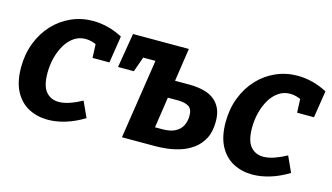

<svg xmlns="http://www.w3.org/2000/svg" viewBox="-70 -767 1729 1000"><g transform="rotate(15 795.0 -266.5)"><path d="M230.8 12.1Q173.6 12.1 127.2 -12.3Q80.9 -36.7 53.7 -87.5Q26.6 -138.3 26.6 -216.1Q26.6 -288.2 50.2 -348.9Q73.8 -409.6 114.9 -453.7Q156 -497.8 210.8 -522.1Q265.6 -546.4 328.1 -546.4Q366.3 -546.4 406.7 -536.4Q447.2 -526.4 487.3 -505.1L464.6 -359.5H373.6L370.1 -440.9L383.6 -426.5Q347.1 -445.6 313.9 -445.6Q279.6 -445.6 252.3 -427Q225 -408.5 206.2 -376.8Q187.3 -345.1 177.1 -305.6Q167 -266.1 167 -223.9Q167 -153.5 193.1 -123Q219.2 -92.4 262.1 -92.4Q288.9 -92.4 320.4 -103.2Q351.9 -114 386.1 -132.6L424.5 -48.4Q375.6 -18.3 326 -3.1Q276.3 12.1 230.8 12.1Z M628.4 0 697.8 -453.5 723.2 -429.3H605.6L637.8 -456.8L599.3 -348.2H514L545 -534.3H846L815.4 -328.5L801.9 -355.7H897.4Q917.2 -355.7 941.6 -353Q966 -350.4 990.3 -342.1Q1014.6 -333.8 1034.6 -317.1Q1054.7 -300.4 1067.1 -273.4Q1079.6 -246.4 1079.6 -205Q1079.6 -149.9 1059.9 -112.8Q1040.2 -75.6 1008.5 -53Q976.9 -30.3 940.4 -18.9Q903.9 -7.5 869.3 -3.7Q834.7 0 810.5 0ZM778.3 -74.8 760.3 -94.7H819.6Q864.3 -94.7 890.4 -108.8Q916.5 -122.8 927.9 -146.4Q939.3 -169.9 939.3 -198.2Q939.3 -236.3 917.8 -248.6Q896.4 -260.9 862.5 -260.9H784.2L808.9 -279.5Z M1333.8 12.1Q1276.6 12.1 1230.2 -12.3Q1183.9 -36.7 1156.7 -87.5Q1129.6 -138.3 1129.6 -216.1Q1129.6 -288.2 1153.2 -348.9Q1176.8 -409.6 1217.9 -453.7Q1259 -497.8 1313.8 -522.1Q1368.6 -546.4 1431.1 -546.4Q1469.3 -546.4 1509.7 -536.4Q1550.2 -526.4 1590.3 -505.1L1567.6 -359.5H1476.6L1473.1 -440.9L1486.6 -426.5Q1450.1 -445.6 1416.9 -445.6Q1382.6 -445.6 1355.3 -427Q1328 -408.5 1309.2 -376.8Q1290.3 -345.1 1280.1 -305.6Q1270 -266.1 1270 -223.9Q1270 -153.5 1296.1 -123Q1322.2 -92.4 1365.1 -92.4Q1391.9 -92.4 1423.4 -103.2Q1454.9 -114 1489.1 -132.6L1527.5 -48.4Q1478.6 -18.3 1429 -3.1Q1379.3 12.1 1333.8 12.1Z"/></g></svg>

Font: Bitter Thin
Style: Italic
Weight: 100
Italic angle: -9°
Designer: Sol Matas, and Bitter project Authors
Foundry: Sol Matas
Version: Version 2.002